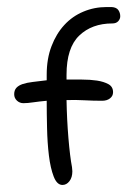

<svg xmlns="http://www.w3.org/2000/svg" viewBox="-20 -523 399 548"><path d="M298.8 -502.9Q312.5 -502 317.9 -494.1Q323.2 -486.3 323.2 -476.6Q323.2 -468.8 317.4 -462.4Q311.5 -456.1 300.8 -456.1Q242.2 -456.1 206.1 -421.4Q169.9 -386.7 169.9 -309.6V-295.9Q190.4 -295.9 213.9 -295.9Q237.3 -295.9 256.8 -293Q276.4 -290 289.6 -282.7Q302.7 -275.4 302.7 -259.8Q302.7 -249 293.9 -242.2Q285.2 -235.4 271.5 -235.4Q246.1 -235.4 220.2 -236.8Q194.3 -238.3 169.9 -237.3Q170.9 -181.6 175.3 -128.9Q179.7 -76.2 185.5 -45.9Q185.5 -43 186 -40Q186.5 -37.1 186.5 -34.2Q186.5 -16.6 178.2 -5.9Q169.9 4.9 158.2 4.9Q142.6 4.9 133.3 -19Q124 -43 119.6 -79.1Q115.2 -115.2 114.3 -157.2Q113.3 -199.2 113.3 -235.4Q91.8 -233.4 75.2 -231Q58.6 -228.5 46.9 -228.5Q36.1 -228.5 28.3 -235.8Q20.5 -243.2 20.5 -253.9Q20.5 -265.6 26.9 -272.5Q33.2 -279.3 44.9 -283.2Q56.6 -287.1 73.7 -289.1Q90.8 -291 113.3 -293.9V-309.6Q113.3 -355.5 127 -391.1Q140.6 -426.8 163.6 -451.7Q186.5 -476.6 217.8 -489.7Q249 -502.9 284.2 -502.9Z"/></svg>

Font: Hi Melody Cyrillic
Style: Regular
Weight: 400
Version: Version 0.90 April 10, 2018